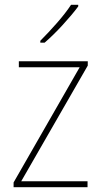

<svg xmlns="http://www.w3.org/2000/svg" viewBox="-20 -836 423 805"><path d="M347 -51H37V-71L314 -554H59V-579H348V-561L69 -76H347ZM308 -809Q282 -774 242.5 -731Q203 -688 167 -657H149V-665Q183 -699 219 -740Q255 -781 278 -816H308Z"/></svg>

Font: Noto Sans Tamil UI SemiCondensed Thin
Style: Regular
Weight: 100
Width: 4
Designer: Jelle Bosma - Monotype Design Team
Foundry: Monotype Imaging Inc.
Version: Version 2.004; ttfautohint (v1.8.4.7-5d5b)